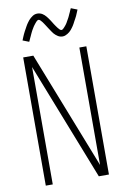

<svg xmlns="http://www.w3.org/2000/svg" viewBox="-103 -1024 706 1084"><g transform="rotate(-10 250.0 -482.5)"><path d="M69 0V-735H127L391 -62V-735H431V0H373L109 -673V0ZM309 -813Q302 -813 295 -815Q288 -817 282 -821Q276 -825 270.5 -829.5Q265 -834 260.5 -839.5Q256 -845 252 -851Q248 -857 244 -863Q240 -869 236 -875Q232 -881 228 -887.5Q224 -894 219.5 -900.5Q215 -907 211.5 -912Q208 -917 202 -923Q196 -929 191 -929Q187 -929 184 -926.5Q181 -924 178 -921.5Q175 -919 171.5 -914Q168 -909 166 -907Q164 -905 162.5 -902.5Q161 -900 159 -897.5Q157 -895 155.5 -892Q154 -889 152 -886Q150 -883 148 -879.5Q146 -876 144 -872Q142 -868 140 -864Q138 -860 136 -855.5Q134 -851 132 -846.5Q130 -842 127.5 -837Q125 -832 123 -827Q121 -822 118 -816L82 -830Q86 -840 89.5 -848.5Q93 -857 96.5 -864.5Q100 -872 104 -879.5Q108 -887 111.5 -893Q115 -899 118 -905Q121 -911 124.5 -916Q128 -921 131.5 -926Q135 -931 140 -937Q145 -943 150.5 -947.5Q156 -952 162.5 -956.5Q169 -961 176 -963Q183 -965 191 -965Q198 -965 205 -963Q212 -961 218 -957.5Q224 -954 229.5 -949Q235 -944 239.5 -938.5Q244 -933 248 -927.5Q252 -922 256 -916Q260 -910 264 -903.5Q268 -897 272 -890.5Q276 -884 280.5 -878Q285 -872 288.5 -867Q292 -862 298 -856Q304 -850 309 -850Q313 -850 316 -852.5Q319 -855 322 -857.5Q325 -860 328.5 -864.5Q332 -869 334 -871Q336 -873 337.5 -875.5Q339 -878 341 -880.5Q343 -883 344.5 -886Q346 -889 348 -892.5Q350 -896 352 -899.5Q354 -903 356 -906.5Q358 -910 360 -914Q362 -918 364 -922.5Q366 -927 368 -931.5Q370 -936 372.5 -941Q375 -946 377 -951.5Q379 -957 382 -962L418 -948Q414 -939 410.5 -930Q407 -921 403.5 -913.5Q400 -906 396 -899Q392 -892 388.5 -885.5Q385 -879 382 -873Q379 -867 375.5 -862Q372 -857 368.5 -852Q365 -847 360 -841Q355 -835 349.5 -830.5Q344 -826 337.5 -822Q331 -818 324 -815.5Q317 -813 309 -813Z"/></g></svg>

Font: Iosevka Curly Extralight
Style: Regular
Weight: 200
Monospace: yes
Designer: Belleve Invis
Foundry: Belleve Invis
Version: Version 22.1.2; ttfautohint (v1.8.4)